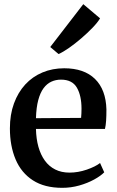

<svg xmlns="http://www.w3.org/2000/svg" viewBox="-20 -890 560 921"><path d="M278.5 11Q193.5 11 137.8 -25Q82 -61 54.8 -125.5Q27.5 -190 27.5 -274Q27.5 -340.5 47 -393.8Q66.5 -447 101.2 -484.8Q136 -522.5 183.8 -542.5Q231.5 -562.5 288 -562.5Q383.5 -562.5 435.8 -511.2Q488 -460 490.5 -365Q490.5 -333.5 489 -311Q487.5 -288.5 483.5 -271.5H152.5Q153.5 -224.5 164.2 -186Q175 -147.5 195 -119.8Q215 -92 244.8 -77Q274.5 -62 313.5 -62Q354.5 -62 396 -76.2Q437.5 -90.5 460 -108L480 -63.5Q463 -46 431.5 -28.8Q400 -11.5 360.2 -0.2Q320.5 11 278.5 11ZM152.5 -323 369 -324.5Q370 -334 370.5 -346.2Q371 -358.5 371 -368.5Q371 -431 348.8 -469.5Q326.5 -508 272.5 -508Q247.5 -508 226.2 -498.2Q205 -488.5 189 -467Q173 -445.5 163.5 -410Q154 -374.5 152.5 -323ZM260.5 -631 221 -664.5 379.5 -870 460 -802Q448.5 -782.5 424 -757Q399.5 -731.5 369.5 -705.8Q339.5 -680 310.8 -660Q282 -640 261.5 -631Z"/></svg>

Font: Merriweather 36pt SemiBold
Style: Regular
Weight: 600
Version: Version 2.100